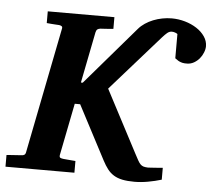

<svg xmlns="http://www.w3.org/2000/svg" viewBox="-67 -742 903 813"><g transform="rotate(5 384.5 -335.5)"><path d="M785.2 -582Q785.2 -569.3 779.5 -555.2Q773.9 -541 764.2 -529.3Q754.4 -517.6 741.2 -510Q728 -502.4 712.9 -502Q700.2 -501.5 692.1 -503.4Q684.1 -505.4 678.5 -508.1Q672.9 -510.7 668.7 -514.2Q664.6 -517.6 660.2 -520V-623Q656.7 -626 649.9 -628.4Q643.1 -630.9 636.2 -630.9Q625.5 -630.9 616.5 -623.3Q607.4 -615.7 596.2 -603L388.2 -367.2L526.9 -103Q535.6 -86.4 541.3 -76.2Q546.9 -65.9 552.7 -59.8Q558.6 -53.7 565.9 -51.5Q573.2 -49.3 585 -48.8Q588.9 -48.8 598.6 -49.6Q608.4 -50.3 619.1 -51Q629.9 -51.8 638.4 -52.5Q647 -53.2 647.9 -53.2V-2.9Q620.6 5.4 590.8 10.7Q561 16.1 533.2 16.1Q502.9 16.1 481.7 11.7Q460.4 7.3 445.1 -2.2Q429.7 -11.7 418.2 -26.6Q406.7 -41.5 396 -62L275.9 -291H252.9L209 -69.8Q207.5 -60.1 212.2 -57.6Q216.8 -55.2 225.1 -54.2Q233.4 -53.7 242.2 -52.7Q249.5 -51.8 258.5 -51.3Q267.6 -50.8 276.9 -49.8V0H-16.1V-49.8Q-6.3 -50.8 4.4 -51.3Q15.1 -51.8 24.9 -52.7Q36.1 -53.7 46.9 -54.2Q54.7 -54.2 59.6 -57.6Q64.5 -61 65.9 -70.8L170.9 -601.1Q173.3 -609.9 169.4 -613Q165.5 -616.2 158.2 -617.2Q149.9 -617.7 141.1 -618.2Q133.3 -618.7 124 -619.4Q114.7 -620.1 105 -621.1V-670.9H388.2V-621.1Q377.9 -620.1 367.9 -619.4Q357.9 -618.7 350.1 -618.2Q341.3 -617.7 333 -617.2Q325.7 -616.2 321 -613Q316.4 -609.9 314 -600.1L271 -382.8H278.8L491.2 -629.9Q502.9 -643.6 518.6 -654.1Q534.2 -664.6 552.5 -671.9Q570.8 -679.2 590.8 -683.1Q610.8 -687 630.9 -687Q659.7 -687 687.5 -679Q715.3 -670.9 737.1 -656.7Q758.8 -642.6 772 -623.3Q785.2 -604 785.2 -582Z"/></g></svg>

Font: Charis SIL Afr
Style: Bold Italic
Weight: 700
Italic angle: -11°
Foundry: SIL International
Version: Version 5.000